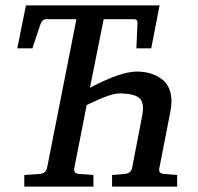

<svg xmlns="http://www.w3.org/2000/svg" viewBox="-20 -691 734 711"><path d="M636 0H395V-43L443 -47Q464 -49 469 -68L506 -260Q516 -308 497.5 -326.5Q479 -345 421 -345Q389 -345 301 -302L255 -68Q252 -49 271 -47L326 -43V0H70V-43L128 -47Q149 -49 154 -68L263 -620H151Q137 -620 130 -602L100 -512H44L76 -671H571L540 -512H485L489 -602Q491 -620 475 -620H364L313 -366Q427 -426 487 -426Q515 -426 539 -418.5Q563 -411 583 -395Q603 -379 611 -349Q619 -319 611 -278L570 -68Q566 -49 586 -47L636 -43Z"/></svg>

Font: Veleka
Style: Italic
Weight: 400
Italic angle: -12°
Designer: Stefan Peev, Context Ltd, 2016; SIL International, 1997-2014.
Foundry: Stefan Peev, Context Ltd, 2016
Version: Version 1.000